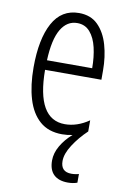

<svg xmlns="http://www.w3.org/2000/svg" viewBox="-86 -594 572 866"><g transform="rotate(10 199.5 -161.0)"><path d="M247 128Q247 178 296 178Q306 178 315.5 176.5Q325 175 330 173V213Q311 220 287 220Q245 220 222.5 198.5Q200 177 200 134Q200 100 219.5 66.5Q239 33 271 5Q248 10 224 10Q161 10 121.5 -24.5Q82 -59 63.5 -121Q45 -183 45 -265Q45 -395 85 -468.5Q125 -542 205 -542Q259 -542 292 -509Q325 -476 340.5 -422Q356 -368 356 -305V-263H98Q99 -37 228 -37Q284 -37 338 -74V-23Q300 13 273.5 54Q247 95 247 128ZM205 -496Q158 -496 130.5 -449.5Q103 -403 99 -307H306Q306 -358 296 -401Q286 -444 263.5 -470Q241 -496 205 -496Z"/></g></svg>

Font: Noto Sans Sinhala UI ExtraCondensed Light
Style: Regular
Weight: 300
Width: 2
Designer: Jelle Bosma - Monotype Design Team
Foundry: Monotype Imaging Inc.
Version: Version 2.006; ttfautohint (v1.8.4.7-5d5b)